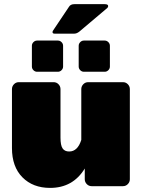

<svg xmlns="http://www.w3.org/2000/svg" viewBox="-20 -895 686 923"><path d="M241.7 -733.3Q232.5 -733.3 232.5 -740.8Q232.5 -745 235.8 -749.2L311.7 -862.5Q319.2 -875 337.5 -875H483.3Q500 -875 500 -865.8Q500 -860.8 495.8 -856.7L361.7 -743.3Q349.2 -733.3 337.5 -733.3ZM358.3 -575V-675Q358.3 -685 365.8 -692.5Q373.3 -700 383.3 -700H483.3Q493.3 -700 500.8 -692.5Q508.3 -685 508.3 -675V-575Q508.3 -565 500.8 -557.5Q493.3 -550 483.3 -550H383.3Q373.3 -550 365.8 -557.5Q358.3 -565 358.3 -575ZM133.3 -575V-675Q133.3 -685 140.8 -692.5Q148.3 -700 158.3 -700H258.3Q268.3 -700 275.8 -692.5Q283.3 -685 283.3 -675V-575Q283.3 -565 275.8 -557.5Q268.3 -550 258.3 -550H158.3Q148.3 -550 140.8 -557.5Q133.3 -565 133.3 -575ZM604.2 -466.7V-33.3Q604.2 -20 594.6 -10Q585 0 570.8 0H420.8Q406.7 0 397.1 -10Q387.5 -20 387.5 -33.3V-85Q330.8 8.3 220.8 8.3Q138.3 8.3 87.9 -42.5Q37.5 -93.3 37.5 -183.3V-466.7Q37.5 -480 47.1 -490Q56.7 -500 70.8 -500H237.5Q251.7 -500 261.2 -490Q270.8 -480 270.8 -466.7V-233.3Q270.8 -196.7 280.8 -181.7Q290.8 -166.7 312.5 -166.7Q353.3 -166.7 370.8 -222.5V-466.7Q370.8 -480 380.4 -490Q390 -500 404.2 -500H570.8Q585 -500 594.6 -490Q604.2 -480 604.2 -466.7Z"/></svg>

Font: BoonTook Mon
Style: Regular
Weight: 400
Designer: Sungsit Sawaiwan
Foundry: FontUni
Version: Version 3.0